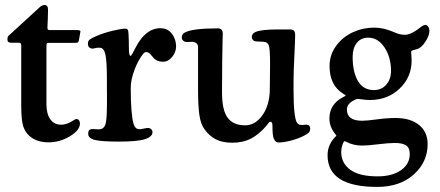

<svg xmlns="http://www.w3.org/2000/svg" viewBox="-20 -549 1729 755"><path d="M162.6 -139.6Q162.6 -100.6 178 -79.6Q193.4 -58.6 220.7 -58.6Q241.7 -58.6 264.6 -73.2Q277.3 -81.1 279.8 -81.1Q286.1 -81.1 290.3 -76.2Q294.4 -71.3 294.4 -63.5Q294.4 -37.1 254.9 -13.2Q215.3 10.7 170.9 10.7Q129.4 10.7 102.5 -9Q75.7 -28.8 68.8 -62.5Q63.5 -87.9 63.5 -133.8V-370.6Q63.5 -380.9 54.7 -380.9H24.9Q9.3 -380.9 9.3 -392.1Q9.3 -398.9 9.8 -401.4Q10.7 -406.2 14.6 -409.2L133.3 -518.1Q144.5 -529.3 154.8 -529.3Q168.9 -529.3 168.9 -511.2Q168.9 -506.8 168 -474.1L166.5 -441.4Q166.5 -433.6 168.9 -432.1Q171.4 -430.7 180.7 -430.7H282.7Q296.4 -430.7 296.4 -425.3Q296.4 -422.9 294.9 -417L291 -394.5Q289.1 -384.3 286.6 -382.3Q284.2 -380.4 273.4 -380.4H172.4Q166.5 -380.4 164.6 -378.2Q162.6 -376 162.6 -370.6Z M400.4 -201.7V-236.3Q400.4 -305.7 394.8 -333Q389.2 -360.4 373.5 -361.3Q364.3 -362.3 355.2 -359.9Q346.2 -357.4 342.3 -357.9Q325.7 -359.9 325.7 -377Q325.7 -387.7 332.5 -393.3Q339.4 -398.9 358.9 -407.2Q386.7 -419.4 422.6 -428Q458.5 -436.5 472.2 -436.5Q478 -436.5 480.7 -433.8Q483.4 -431.2 484.1 -427.5Q484.9 -423.8 485.4 -415.5Q486.8 -394 486.8 -358.9Q486.8 -329.1 493.7 -329.1Q497.1 -329.1 513.7 -362.8Q552.7 -438 610.4 -438Q639.6 -438 656 -416.3Q672.4 -394.5 672.4 -366.7Q672.4 -344.2 657 -325.2Q641.6 -306.2 621.1 -306.2Q608.9 -306.2 599.6 -310.1Q590.3 -314 585.2 -319.6Q580.1 -325.2 575.7 -330.8Q571.3 -336.4 566.7 -340.3Q562 -344.2 556.2 -344.2Q548.3 -344.2 544.4 -338.9Q524.9 -315.9 509.5 -276.1Q494.1 -236.3 494.1 -203.1Q494.1 -100.1 505.4 -61.5Q510.7 -42.5 526.4 -41Q532.7 -40.5 546.1 -43.5Q559.6 -46.4 564.5 -45.9Q570.3 -44.9 575 -40.5Q579.6 -36.1 579.6 -29.3Q579.6 -11.2 549.8 -1.7Q520 7.8 448.2 7.8Q378.4 7.8 352.5 1.2Q326.7 -5.4 326.7 -23.4Q326.7 -39.6 339.4 -41Q344.2 -42 355.7 -41Q367.2 -40 371.1 -40.5Q387.2 -41.5 393.6 -57.1Q396 -63.5 397.7 -75.9Q399.4 -88.4 399.9 -106.9Q400.4 -125.5 400.6 -138.4Q400.9 -151.4 400.6 -173.8Q400.4 -196.3 400.4 -201.7Z M1134.3 -230V-195.8Q1134.3 -140.1 1137.7 -109.4Q1141.1 -78.6 1146.5 -68.8Q1151.9 -59.1 1160.6 -58.1Q1167 -57.1 1174.8 -58.1Q1182.6 -59.1 1187 -58.6Q1199.7 -57.1 1199.7 -43.9Q1199.7 -34.2 1194.8 -28.3Q1189.9 -22.5 1173.3 -14.2Q1150.4 -2.9 1122.6 4.2Q1094.7 11.2 1077.1 11.2Q1069.3 11.2 1065.2 8.3Q1061 5.4 1056.6 -3.9Q1051.3 -14.6 1051.3 -55.7Q1051.3 -70.3 1043 -70.3Q1040.5 -70.3 1038.6 -68.6Q1036.6 -66.9 1033 -61.5Q1029.3 -56.2 1026.9 -53.7Q998.5 -20.5 967 -4.2Q935.5 12.2 893.6 12.2Q853.5 12.2 827.9 -1.5Q802.2 -15.1 783.2 -42Q768.6 -62.5 763.7 -99.1Q758.8 -135.7 758.8 -194.3V-364.3Q758.8 -373.5 752.4 -378.7Q746.1 -383.8 737.3 -384.8Q732.4 -384.8 722.9 -384Q713.4 -383.3 710 -384.3Q704.6 -384.8 699.7 -389.6Q694.8 -394.5 694.8 -401.4Q694.8 -414.1 706.5 -420.9Q735.8 -437.5 837.4 -437.5Q856 -437.5 856 -416Q856 -414.6 855.2 -387.9Q854.5 -361.3 853.8 -307.4Q853 -253.4 853 -185.5Q853 -116.2 875 -86.2Q897 -56.2 943.8 -56.2Q984.4 -56.2 1012.7 -96.9Q1041 -137.7 1041 -200.2Q1041 -214.4 1041.5 -248Q1042 -281.7 1042 -299.3Q1042 -354.5 1037.1 -370.6Q1032.7 -383.8 1015.1 -384.8Q1009.3 -385.3 1000.7 -385.5Q992.2 -385.7 987.3 -386.2Q979.5 -386.7 974.9 -391.6Q970.2 -396.5 970.2 -402.8Q970.2 -416.5 983.9 -422.9Q1006.8 -433.1 1068.4 -433.1H1120.6Q1131.8 -433.1 1136.2 -428.2Q1140.6 -423.3 1140.6 -409.7Q1140.6 -390.6 1137.5 -329.1Q1134.3 -267.6 1134.3 -230Z M1275.9 -289.6Q1275.9 -333.5 1301.8 -368.7Q1327.6 -403.8 1367.4 -422.1Q1407.2 -440.4 1451.7 -440.4Q1490.2 -440.4 1533.2 -420.9Q1552.7 -412.1 1573.2 -412.1Q1583.5 -412.1 1600.1 -419.9Q1613.3 -425.8 1629.4 -438.5Q1645.5 -451.2 1651.9 -451.2Q1658.2 -451.2 1663.3 -444.8Q1668.5 -438.5 1668.5 -426.8Q1668.5 -409.2 1652.3 -384.3Q1636.2 -359.4 1618.2 -355.5Q1598.6 -351.1 1597.2 -347.2Q1596.7 -346.7 1596.7 -345.7Q1596.7 -343.3 1597.7 -330.8Q1598.6 -318.4 1598.6 -311Q1598.6 -245.6 1551.5 -200.7Q1504.4 -155.8 1435.1 -155.8Q1420.4 -155.8 1405.3 -158Q1390.1 -160.2 1386.7 -160.2Q1380.9 -160.2 1365.7 -151.4Q1344.2 -138.2 1344.2 -118.2Q1344.2 -74.2 1403.8 -74.2Q1423.3 -74.2 1462.4 -79.6Q1501.5 -85 1535.6 -85Q1593.8 -85 1627.7 -57.6Q1661.6 -30.3 1661.6 17.6Q1661.6 87.9 1607.2 137Q1552.7 186 1462.9 186Q1268.1 186 1268.1 61.5Q1268.1 19.5 1299.3 -11.7Q1302.7 -14.2 1302.7 -16.1L1298.8 -21.5Q1275.4 -49.3 1275.4 -83Q1275.4 -138.7 1328.1 -166.5Q1339.4 -171.9 1339.4 -173.3Q1339.4 -174.3 1328.1 -181.6Q1275.9 -214.4 1275.9 -289.6ZM1450.7 -194.8Q1480.5 -194.8 1499 -216.3Q1517.6 -237.8 1517.6 -269.5Q1517.6 -324.2 1491.9 -362.5Q1466.3 -400.9 1428.2 -400.9Q1399.4 -400.9 1383.1 -380.4Q1366.7 -359.9 1366.7 -325.2Q1366.7 -266.1 1387.5 -230.5Q1408.2 -194.8 1450.7 -194.8ZM1321.8 49.3Q1321.8 92.3 1357.2 118.4Q1392.6 144.5 1464.8 144.5Q1522 144.5 1556.6 120.4Q1591.3 96.2 1591.3 56.6Q1591.3 32.2 1576.7 22.7Q1562 13.2 1532.7 13.2Q1508.3 13.2 1467.3 18.3Q1426.3 23.4 1403.8 23.4Q1370.1 23.4 1342.8 9.3Q1337.9 6.3 1335.4 6.3Q1332.5 6.3 1330.1 11.7Q1321.8 29.8 1321.8 49.3Z"/></svg>

Font: Cooper* Medium
Style: Regular
Weight: 500
Designer: Owen Earl
Foundry: indestructible type*
Version: Version 0.001